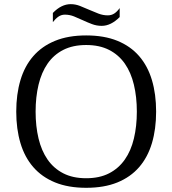

<svg xmlns="http://www.w3.org/2000/svg" viewBox="-20 -898 834 929"><path d="M58.6 -357.9Q58.6 -441.9 78.9 -510Q99.1 -578.1 140.9 -626.2Q182.6 -674.3 246.3 -700.4Q310.1 -726.6 397 -726.6Q483.9 -726.6 547.6 -700.7Q611.3 -674.8 653.1 -626.7Q694.8 -578.6 715.1 -510.5Q735.4 -442.4 735.4 -357.9Q735.4 -273.4 715.1 -205.3Q694.8 -137.2 653.1 -89.1Q611.3 -41 547.6 -15.1Q483.9 10.7 397 10.7Q310.1 10.7 246.3 -15.4Q182.6 -41.5 140.9 -89.6Q99.1 -137.7 78.9 -205.8Q58.6 -273.9 58.6 -357.9ZM152.3 -357.9Q152.3 -287.1 166.5 -227.8Q180.7 -168.5 210.4 -125.7Q240.2 -83 286.4 -59.3Q332.5 -35.6 397 -35.6Q461.4 -35.6 507.6 -59.3Q553.7 -83 583.7 -125.7Q613.8 -168.5 627.9 -227.8Q642.1 -287.1 642.1 -357.9Q642.1 -428.7 627.9 -488Q613.8 -547.4 584 -590.1Q554.2 -632.8 507.8 -656.5Q461.4 -680.2 397 -680.2Q332.5 -680.2 286.1 -656.5Q239.7 -632.8 210.2 -590.1Q180.7 -547.4 166.5 -488Q152.3 -428.7 152.3 -357.9ZM235.8 -835.4Q276.9 -877.9 322.3 -877.9Q344.7 -877.9 366.7 -869.4Q388.7 -860.8 411.1 -850.8Q433.6 -840.8 456.1 -832.3Q478.5 -823.7 501.5 -823.7Q519 -823.7 532.7 -832.5Q546.4 -841.3 559.1 -858.9V-815.4Q516.6 -772.9 472.2 -772.9Q447.3 -772.9 424.8 -781.5Q402.3 -790 380.9 -800Q359.4 -810.1 338.1 -818.6Q316.9 -827.1 293.9 -827.1Q276.9 -827.1 262.9 -817.6Q249 -808.1 235.8 -791Z"/></svg>

Font: Arian AMU Serif
Style: Regular
Weight: 400
Designer: Ruben Hakobyan (Tarumian)
Foundry: Ruben Hakobyan (Tarumian)
Version: Version 1.002